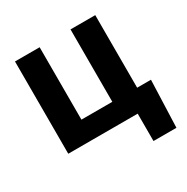

<svg xmlns="http://www.w3.org/2000/svg" viewBox="-158 -662 925 952"><g transform="rotate(-30 304.5 -185.5)"><path d="M54.2 -528.3H195.3V-113.8H372.1V-528.3H513.7V-112.8H592.8L583 156.7H451.7V0H54.2Z"/></g></svg>

Font: Robotiche
Style: Bold
Weight: 700
Designer: Google
Version: Version 2.001150; 2014